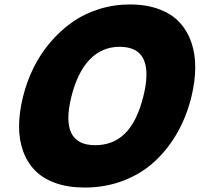

<svg xmlns="http://www.w3.org/2000/svg" viewBox="-20 -840 912 870"><path d="M628.9 -400.9Q657.2 -511.7 631.3 -569.8Q605.5 -627.9 522 -627.9Q442.4 -627.9 386.7 -570.6Q331.1 -513.2 303.2 -400.9Q249.5 -182.1 411.1 -182.1Q492.7 -182.1 546.6 -235.4Q600.6 -288.6 628.9 -400.9ZM847.2 -400.9Q825.7 -313 783.7 -239Q741.7 -165 681.6 -109.1Q621.6 -53.2 539.8 -21.7Q458 9.8 363.8 9.8Q288.6 9.8 231.2 -10.7Q173.8 -31.2 138.2 -68.1Q102.5 -105 84.2 -156.5Q65.9 -208 66.4 -269.5Q66.9 -331.1 84 -400.9Q101.1 -470.2 131.8 -532.5Q162.6 -594.7 207 -647.2Q251.5 -699.7 305.7 -738.3Q359.9 -776.9 427.5 -798.3Q495.1 -819.8 568.8 -819.8Q643.6 -819.8 700.9 -798.3Q758.3 -776.9 793.7 -738.5Q829.1 -700.2 847.2 -647.7Q865.2 -595.2 864.7 -533Q864.3 -470.7 847.2 -400.9Z"/></svg>

Font: Sinkin Sans 900 X Black Italic
Style: Regular
Weight: 950
Italic angle: -112°
Designer: Keith Bates
Foundry: K-Type
Version: Sinkin Sans (version 1.0)  by Keith Bates   •   © 2014   www